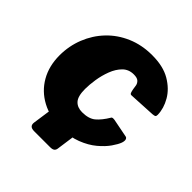

<svg xmlns="http://www.w3.org/2000/svg" viewBox="-177 -670 909 909"><g transform="rotate(45 278.0 -215.0)"><path d="M188 110Q155 110 159 81L181 -72H348L326 85Q325 98 318 104Q311 110 295 110ZM329 -540Q403 -540 450.5 -512Q498 -484 522 -442.5Q546 -401 547 -359Q547 -350 543.5 -347Q540 -344 527 -343L395 -336Q387 -335 384 -342.5Q381 -350 379 -362Q378 -373 375.5 -385Q373 -397 363.5 -405.5Q354 -414 332 -414Q298 -414 276 -392Q254 -370 241 -336Q228 -302 222.5 -266Q217 -230 217 -202Q217 -153 235 -133.5Q253 -114 285 -114Q329 -114 353 -134Q377 -154 401 -194Q404 -199 419 -197L511 -179Q519 -178 522 -169.5Q525 -161 520 -146Q514 -129 496 -103Q478 -77 447 -51Q416 -25 371 -7.5Q326 10 267 10Q193 10 137 -20Q81 -50 50 -104Q19 -158 19 -229Q19 -292 41.5 -348.5Q64 -405 105 -448Q146 -491 203 -515.5Q260 -540 329 -540Z"/></g></svg>

Font: Libre Franklin Black
Style: Italic
Weight: 900
Italic angle: -8°
Designer: Pablo Impallari, Rodrigo Fuenzalida, Nhung Nguyen
Foundry: Impallari Type
Version: Version 3.000